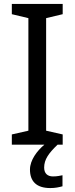

<svg xmlns="http://www.w3.org/2000/svg" viewBox="-20 -734 379 974"><path d="M204 116C204 75 227 43 272 0H298V-52L214 -71V-642L298 -662V-714H40V-662L124 -642V-71L40 -52V0H205C169 30 132 78 132 126C132 185 164 220 235 220C261 220 278 216 297 211V155C286 157 271 161 249 161C221 161 204 146 204 116Z"/></svg>

Font: Noto Sans Sunuwar
Style: Regular
Weight: 400
Designer: Anshuman Pandey
Foundry: Jamra Patel LLC
Version: Version 1.000